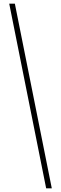

<svg xmlns="http://www.w3.org/2000/svg" viewBox="-20 -820 330 1040"><path d="M260.5 200H230L30 -800H60.5Z"/></svg>

Font: Big Shoulders Display ExtraLight
Style: Regular
Weight: 250
Designer: Patric King
Foundry: XO Type Co
Version: Version 2.002